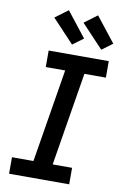

<svg xmlns="http://www.w3.org/2000/svg" viewBox="-105 -1042 709 1101"><g transform="rotate(10 250.0 -491.5)"><path d="M379 0H29V-96H154L243 -639H130V-735H480V-639H355L266 -96H379ZM426 -792 299 -927 374 -983 488 -838ZM256 -792 129 -927 204 -983 318 -838Z"/></g></svg>

Font: Iosevka Oblique
Style: Bold
Weight: 700
Italic angle: -9°
Monospace: yes
Designer: Belleve Invis
Foundry: Belleve Invis
Version: Version 32.5.0; ttfautohint (v1.8.4)